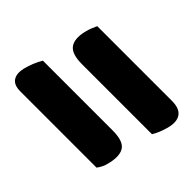

<svg xmlns="http://www.w3.org/2000/svg" viewBox="-82 -682 764 764"><g transform="rotate(45 300.0 -300.0)"><path d="M107 -500H527Q571 -500 586.5 -477Q602 -454 591 -413Q581 -376 565 -350H171Q114 -350 95.5 -374.5Q77 -399 88 -448Q93 -468 98 -479.5Q103 -491 107 -500ZM51 -250H443Q502 -250 519.5 -225.5Q537 -201 526 -152Q522 -132 515 -119Q508 -106 503 -100H74Q38 -100 25 -120Q12 -140 20 -174Q30 -214 51 -250Z"/></g></svg>

Font: Recursive Sn Csl St XBd
Style: Italic
Weight: 800
Italic angle: -15°
Version: Version 1.079;hotconv 1.0.112;makeotfexe 2.5.65598; ttfautoh